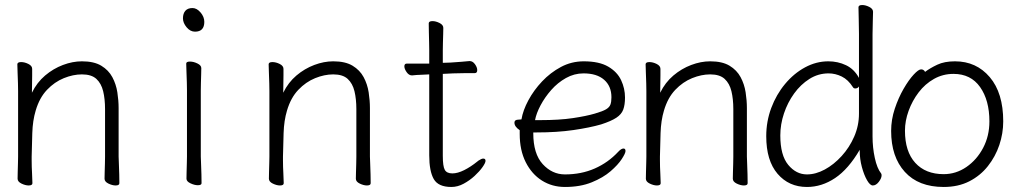

<svg xmlns="http://www.w3.org/2000/svg" viewBox="-20 -728 4040 764"><path d="M398 -294Q398 -334 390.5 -365Q383 -396 363.5 -414Q344 -432 306 -432Q271 -432 234 -417Q197 -402 167 -370.5Q137 -339 122 -288Q110 -248 108.5 -198.5Q107 -149 106 -105V-91Q106 -63 107.5 -38.5Q109 -14 109 1Q109 10 94 10Q81 10 65.5 2.5Q50 -5 50 -17Q50 -25 50.5 -43.5Q51 -62 51.5 -80Q52 -98 52 -105V-365Q52 -375 51.5 -396Q51 -417 50 -439Q49 -461 49 -472Q49 -481 64 -481Q78 -481 93 -473.5Q108 -466 108 -454Q108 -446 108 -428.5Q108 -411 107.5 -392Q107 -373 107 -359Q127 -400 159.5 -427.5Q192 -455 230.5 -469.5Q269 -484 306 -484Q354 -484 383 -466.5Q412 -449 427 -421Q442 -393 447 -360.5Q452 -328 452 -298V-105Q452 -99 453 -78Q454 -57 454.5 -34Q455 -11 455 1Q455 10 440 10Q427 10 411.5 2.5Q396 -5 396 -17Q396 -25 396.5 -41.5Q397 -58 397.5 -76Q398 -94 398 -105Z M756 -602Q737 -602 722.5 -619.5Q708 -637 708 -655Q708 -674 717.5 -685Q727 -696 746 -696Q763 -696 778 -678.5Q793 -661 793 -641Q793 -602 756 -602ZM724 -368Q724 -378 723.5 -399Q723 -420 722 -442Q721 -464 721 -475Q721 -483 736 -483Q750 -483 765.5 -475.5Q781 -468 781 -457Q781 -449 780.5 -432.5Q780 -416 779.5 -398Q779 -380 779 -368V-105Q779 -99 780 -78Q781 -57 781.5 -34Q782 -11 782 1Q782 9 767 9Q754 9 738 1.5Q722 -6 722 -17Q722 -25 722.5 -43.5Q723 -62 723.5 -80Q724 -98 724 -105Z M1398 -294Q1398 -334 1390.5 -365Q1383 -396 1363.5 -414Q1344 -432 1306 -432Q1271 -432 1234 -417Q1197 -402 1167 -370.5Q1137 -339 1122 -288Q1110 -248 1108.5 -198.5Q1107 -149 1106 -105V-91Q1106 -63 1107.5 -38.5Q1109 -14 1109 1Q1109 10 1094 10Q1081 10 1065.5 2.5Q1050 -5 1050 -17Q1050 -25 1050.5 -43.5Q1051 -62 1051.5 -80Q1052 -98 1052 -105V-365Q1052 -375 1051.5 -396Q1051 -417 1050 -439Q1049 -461 1049 -472Q1049 -481 1064 -481Q1078 -481 1093 -473.5Q1108 -466 1108 -454Q1108 -446 1108 -428.5Q1108 -411 1107.5 -392Q1107 -373 1107 -359Q1127 -400 1159.5 -427.5Q1192 -455 1230.5 -469.5Q1269 -484 1306 -484Q1354 -484 1383 -466.5Q1412 -449 1427 -421Q1442 -393 1447 -360.5Q1452 -328 1452 -298V-105Q1452 -99 1453 -78Q1454 -57 1454.5 -34Q1455 -11 1455 1Q1455 10 1440 10Q1427 10 1411.5 2.5Q1396 -5 1396 -17Q1396 -25 1396.5 -41.5Q1397 -58 1397.5 -76Q1398 -94 1398 -105Z M1884 -89Q1896 -97 1903 -97Q1912 -97 1912 -88Q1912 -80 1900 -63Q1888 -46 1868.5 -28Q1849 -10 1825 3Q1801 16 1776 16Q1724 16 1706 -15.5Q1688 -47 1688 -110V-432Q1677 -431 1657 -430.5Q1637 -430 1620 -428H1619Q1607 -428 1598 -441Q1589 -454 1589 -464Q1589 -475 1599 -475H1688V-528Q1688 -538 1687.5 -559Q1687 -580 1686.5 -602Q1686 -624 1686 -635Q1686 -644 1701 -644Q1714 -644 1729 -636.5Q1744 -629 1744 -617Q1744 -609 1743.5 -592.5Q1743 -576 1742.5 -558Q1742 -540 1742 -528V-478L1772 -479Q1790 -480 1814 -482Q1838 -484 1848 -485H1849Q1861 -485 1870 -472.5Q1879 -460 1879 -449Q1879 -437 1869 -437Q1859 -437 1831 -437Q1803 -437 1783 -436L1742 -434V-108Q1742 -66 1750 -52Q1758 -38 1780 -38Q1801 -38 1827 -51Q1853 -64 1879 -85Z M2102 -201V-198Q2102 -116 2139.5 -75Q2177 -34 2228 -34Q2293 -34 2346.5 -57.5Q2400 -81 2440 -124Q2452 -137 2461 -137Q2469 -137 2469 -127Q2469 -118 2454 -95Q2439 -72 2409.5 -46.5Q2380 -21 2334.5 -2.5Q2289 16 2228 16Q2177 16 2136.5 -9.5Q2096 -35 2072 -82.5Q2048 -130 2048 -195V-210Q2027 -224 2027 -240Q2027 -252 2044 -252Q2046 -252 2050.5 -252.5Q2055 -253 2055 -253Q2061 -289 2082.5 -329Q2104 -369 2137 -404Q2170 -439 2212 -461.5Q2254 -484 2303 -484Q2364 -484 2400 -463Q2436 -442 2451.5 -409Q2467 -376 2467 -340Q2467 -311 2460 -292Q2453 -273 2432.5 -259.5Q2412 -246 2372 -233Q2327 -220 2262 -210.5Q2197 -201 2114 -201ZM2130 -250Q2206 -250 2259.5 -258Q2313 -266 2347 -276Q2378 -285 2391.5 -293Q2405 -301 2409 -312Q2413 -323 2413 -341Q2413 -385 2384 -410.5Q2355 -436 2302 -436Q2265 -436 2232 -417.5Q2199 -399 2173.5 -370Q2148 -341 2131 -309Q2114 -277 2109 -250Z M2898 -294Q2898 -334 2890.5 -365Q2883 -396 2863.5 -414Q2844 -432 2806 -432Q2771 -432 2734 -417Q2697 -402 2667 -370.5Q2637 -339 2622 -288Q2610 -248 2608.5 -198.5Q2607 -149 2606 -105V-91Q2606 -63 2607.5 -38.5Q2609 -14 2609 1Q2609 10 2594 10Q2581 10 2565.5 2.5Q2550 -5 2550 -17Q2550 -25 2550.5 -43.5Q2551 -62 2551.5 -80Q2552 -98 2552 -105V-365Q2552 -375 2551.5 -396Q2551 -417 2550 -439Q2549 -461 2549 -472Q2549 -481 2564 -481Q2578 -481 2593 -473.5Q2608 -466 2608 -454Q2608 -446 2608 -428.5Q2608 -411 2607.5 -392Q2607 -373 2607 -359Q2627 -400 2659.5 -427.5Q2692 -455 2730.5 -469.5Q2769 -484 2806 -484Q2854 -484 2883 -466.5Q2912 -449 2927 -421Q2942 -393 2947 -360.5Q2952 -328 2952 -298V-105Q2952 -99 2953 -78Q2954 -57 2954.5 -34Q2955 -11 2955 1Q2955 10 2940 10Q2927 10 2911.5 2.5Q2896 -5 2896 -17Q2896 -25 2896.5 -41.5Q2897 -58 2897.5 -76Q2898 -94 2898 -105Z M3401 -132Q3356 -55 3303 -19.5Q3250 16 3191 16Q3119 16 3074 -36.5Q3029 -89 3029 -186Q3029 -245 3049 -298.5Q3069 -352 3104 -394Q3139 -436 3183.5 -460Q3228 -484 3276 -484Q3314 -484 3346.5 -468.5Q3379 -453 3398 -418V-593Q3398 -624 3397 -653Q3396 -682 3396 -699Q3396 -708 3411 -708Q3424 -708 3439 -700.5Q3454 -693 3454 -681Q3454 -669 3453 -643.5Q3452 -618 3452 -592V-185Q3452 -141 3461 -99.5Q3470 -58 3486 -38Q3488 -36 3488 -30Q3488 -19 3477 -4.5Q3466 10 3453 10Q3442 10 3430 -11Q3418 -32 3409.5 -63.5Q3401 -95 3401 -128ZM3398 -384Q3393 -376 3383 -376Q3377 -376 3374 -381Q3355 -411 3329.5 -423.5Q3304 -436 3277 -436Q3236 -436 3201 -414Q3166 -392 3140 -356Q3114 -320 3099.5 -276.5Q3085 -233 3085 -189Q3085 -110 3116.5 -72Q3148 -34 3191 -34Q3226 -34 3262 -53.5Q3298 -73 3329 -107Q3360 -141 3379 -184.5Q3398 -228 3398 -276Z M3661 -442Q3681 -457 3709.5 -470.5Q3738 -484 3780 -484Q3865 -484 3918.5 -421Q3972 -358 3972 -245Q3972 -197 3956.5 -151Q3941 -105 3911 -67Q3881 -29 3837 -6.5Q3793 16 3735 16Q3635 16 3580.5 -44Q3526 -104 3526 -207Q3526 -252 3540.5 -295.5Q3555 -339 3575.5 -374.5Q3596 -410 3615.5 -431Q3635 -452 3645 -452Q3656 -452 3661 -442ZM3735 -35Q3784 -35 3825.5 -63.5Q3867 -92 3892 -139.5Q3917 -187 3917 -245Q3917 -329 3880 -381.5Q3843 -434 3774 -434Q3732 -434 3696.5 -414Q3661 -394 3635.5 -360.5Q3610 -327 3595.5 -287Q3581 -247 3581 -208Q3581 -125 3622 -80Q3663 -35 3735 -35Z"/></svg>

Font: Moon Stars Kai HW Light
Style: Regular
Weight: 300
Designer: GuiWonder
Version: Version 1.101